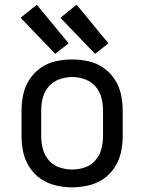

<svg xmlns="http://www.w3.org/2000/svg" viewBox="-20 -792 616 820"><path d="M216 -562 273 -607 137 -772 68 -716ZM386 -562 443 -607 307 -772 238 -716ZM288 8Q323 8 357.5 0Q392 -8 421 -27.5Q450 -47 469.5 -77Q489 -107 496.5 -141Q504 -175 504 -210V-320Q504 -355 496.5 -389.5Q489 -424 469.5 -453.5Q450 -483 421 -503Q392 -523 357.5 -530.5Q323 -538 288 -538Q253 -538 218.5 -530.5Q184 -523 155 -503Q126 -483 106.5 -453.5Q87 -424 79.5 -389.5Q72 -355 72 -320V-210Q72 -175 79.5 -141Q87 -107 106.5 -77Q126 -47 155 -27.5Q184 -8 218.5 0Q253 8 288 8ZM288 -68Q261 -68 234 -77Q207 -86 188.5 -107.5Q170 -129 163 -156Q156 -183 156 -210V-320Q156 -348 163 -375Q170 -402 188.5 -423Q207 -444 234 -453.5Q261 -463 288 -463Q316 -463 342.5 -453.5Q369 -444 387.5 -423Q406 -402 413 -375Q420 -348 420 -320V-210Q420 -183 413 -156Q406 -129 387.5 -107.5Q369 -86 342.5 -77Q316 -68 288 -68Z"/></svg>

Font: Iosevka SS01 Extended
Style: Regular
Weight: 400
Width: 7
Monospace: yes
Designer: Belleve Invis
Foundry: Belleve Invis
Version: Version 3.4.7; ttfautohint (v1.8.3)